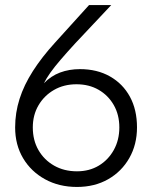

<svg xmlns="http://www.w3.org/2000/svg" viewBox="-20 -725 603 761"><path d="M285 16Q214 16 158.5 -14.5Q103 -45 71.5 -98Q40 -151 40 -220Q40 -278 57.5 -333Q75 -388 110.5 -443.5Q146 -499 199 -557L333 -705H421L278 -553Q245 -517 220.5 -488.5Q196 -460 180 -437.5Q164 -415 154 -395Q182 -424 218 -437.5Q254 -451 297 -451Q365 -451 416 -422Q467 -393 495 -341.5Q523 -290 523 -220Q523 -152 492.5 -98.5Q462 -45 408.5 -14.5Q355 16 285 16ZM285 -46Q334 -46 371.5 -68.5Q409 -91 431 -130.5Q453 -170 453 -220Q453 -270 431 -308.5Q409 -347 371 -369Q333 -391 283 -391Q233 -391 194 -368.5Q155 -346 132.5 -307.5Q110 -269 110 -220Q110 -169 132.5 -130Q155 -91 194.5 -68.5Q234 -46 285 -46Z"/></svg>

Font: TikTok Sans Light
Style: Regular
Weight: 300
Version: Version 4.000